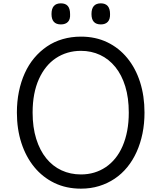

<svg xmlns="http://www.w3.org/2000/svg" viewBox="-20 -1109 965 1148"><path d="M464 19Q376 19 305.5 -15Q235 -49 185 -110Q135 -171 108 -254Q81 -337 81 -436Q81 -502 93 -561Q105 -620 128 -671Q151 -722 184.5 -762Q218 -802 260.5 -831Q303 -860 354.5 -875Q406 -890 464 -890Q551 -890 621 -856.5Q691 -823 741 -762Q791 -701 817.5 -618Q844 -535 844 -436Q844 -370 832 -311Q820 -252 797 -201Q774 -150 741 -109.5Q708 -69 665.5 -40.5Q623 -12 572.5 3.5Q522 19 464 19ZM464 -66Q506 -66 543 -77Q580 -88 612 -109.5Q644 -131 669.5 -162.5Q695 -194 713 -235.5Q731 -277 740.5 -327Q750 -377 750 -436Q750 -524 729 -592.5Q708 -661 669.5 -708.5Q631 -756 578.5 -780.5Q526 -805 464 -805Q422 -805 384.5 -794Q347 -783 314.5 -761.5Q282 -740 256.5 -708.5Q231 -677 212.5 -636Q194 -595 184.5 -545Q175 -495 175 -436Q175 -348 196.5 -279Q218 -210 256.5 -162.5Q295 -115 348 -90.5Q401 -66 464 -66ZM344 -963Q316 -963 302 -978.5Q288 -994 288 -1025Q288 -1057 302 -1073Q316 -1089 344 -1089Q372 -1089 385.5 -1073Q399 -1057 399 -1025Q401 -994 386.5 -978.5Q372 -963 344 -963ZM583 -963Q555 -963 541 -978.5Q527 -994 527 -1025Q527 -1057 541 -1073Q555 -1089 583 -1089Q610 -1089 624 -1073Q638 -1057 638 -1025Q639 -994 624.5 -978.5Q610 -963 583 -963Z"/></svg>

Font: Playwrite GB J
Style: Regular
Weight: 400
Designer: Veronika Burian, José Scaglione
Foundry: TypeTogether
Version: Version 1.002